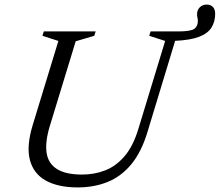

<svg xmlns="http://www.w3.org/2000/svg" viewBox="-20 -807 958 837"><path d="M197 -257Q176 -187.5 183.2 -140.5Q190.5 -93.5 228.8 -69.8Q267 -46 338 -46Q391.5 -46 438.5 -64.2Q485.5 -82.5 522.8 -125.8Q560 -169 583 -244.5L700 -628.5L630.5 -651L636.5 -670H757Q812 -670 827.2 -681.5Q842.5 -693 842.5 -715Q842.5 -723.5 840.8 -730.2Q839 -737 839 -745Q839 -763 850.8 -775Q862.5 -787 881 -787Q899 -787 908.5 -776.2Q918 -765.5 918 -747Q918 -713 902.2 -687.2Q886.5 -661.5 848.5 -646.8Q810.5 -632 743.5 -629L623 -232Q597 -145.5 553.2 -92Q509.5 -38.5 450.2 -14.2Q391 10 318.5 10Q234 10 180.2 -19.5Q126.5 -49 110.5 -109.2Q94.5 -169.5 122.5 -261.5L234.5 -628.5L165 -651L171 -670H397L391 -651L310 -627Z"/></svg>

Font: Newsreader 16pt
Style: Italic
Weight: 400
Italic angle: -17°
Designer: Hugues Gentile
Foundry: Production Type
Version: Version 1.003